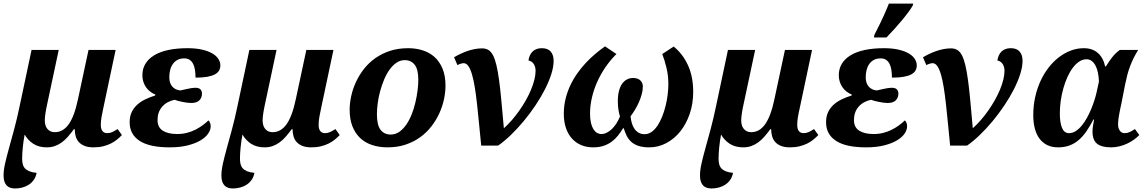

<svg xmlns="http://www.w3.org/2000/svg" viewBox="-22 -816 6427 1076"><path d="M392.1 -91.8Q375 -68.8 358.6 -50Q342.3 -31.2 324.2 -18.1Q306.2 -4.9 285.6 2.4Q265.1 9.8 240.2 9.8Q195.8 9.8 165 -10Q134.3 -29.8 116.2 -62Q112.8 -44.4 110.1 -25.9Q107.4 -7.3 105.7 10.3Q104 27.8 103 43.7Q102.1 59.6 102.1 71.8Q102.1 88.9 105.2 102.8Q108.4 116.7 117.4 127Q126.5 137.2 142.3 143.8Q158.2 150.4 183.1 152.8Q179.2 174.8 167.7 191.4Q156.2 208 139.9 218.8Q123.5 229.5 103.5 234.9Q83.5 240.2 63 240.2Q48.8 240.2 36.9 236.6Q24.9 232.9 16.4 224.4Q7.8 215.8 2.9 202.1Q-2 188.5 -2 168Q-2 138.2 6.3 101.1Q14.6 64 27.8 16.6Q41 -30.8 57.1 -90.3Q73.2 -149.9 88.9 -225.1L154.8 -536.1H307.1L240.2 -222.2Q238.8 -214.8 236.8 -205.1Q234.9 -195.3 233.2 -184.3Q231.4 -173.3 230.2 -162.4Q229 -151.4 229 -142.1Q229 -128.4 232.2 -116.2Q235.4 -104 242.4 -95Q249.5 -85.9 260 -80.6Q270.5 -75.2 285.2 -75.2Q331.5 -75.2 363.3 -119.9Q395 -164.6 415 -259.8L474.1 -536.1H626L557.1 -210.9Q550.8 -183.6 546.9 -159.9Q543 -136.2 543 -115.2Q543 -93.3 552.2 -81.5Q561.5 -69.8 578.1 -69.8Q593.8 -69.8 606.7 -75.7Q619.6 -81.5 637.2 -92.8L661.1 -59.1Q648.9 -46.4 633.8 -33.9Q618.7 -21.5 599.1 -11.7Q579.6 -2 555.7 3.9Q531.7 9.8 502 9.8Q471.2 9.8 450.9 1.2Q430.7 -7.3 418.7 -21.2Q406.7 -35.2 401.9 -53.5Q397 -71.8 397 -91.8Z M928.7 9.8Q816.4 9.8 760.5 -26.6Q704.6 -63 704.6 -130.9Q704.6 -164.1 716.3 -188.2Q728 -212.4 747.8 -230Q767.6 -247.6 793.5 -259.8Q819.3 -272 847.7 -280.8L848.6 -286.1Q832.5 -292.5 819.1 -303Q805.7 -313.5 796.1 -327.4Q786.6 -341.3 781.2 -358.2Q775.9 -375 775.9 -394Q775.9 -430.7 793 -458.7Q810.1 -486.8 842.3 -506.3Q874.5 -525.9 921.6 -535.9Q968.8 -545.9 1028.8 -545.9Q1074.7 -545.9 1109.4 -538.1Q1144 -530.3 1167 -517.1Q1189.9 -503.9 1201.4 -486.3Q1212.9 -468.8 1212.9 -449.2Q1212.9 -433.6 1205.8 -420.9Q1198.7 -408.2 1182.6 -399.4Q1166.5 -390.6 1139.9 -385.7Q1113.3 -380.9 1073.7 -380.9Q1073.7 -404.3 1070.6 -424.3Q1067.4 -444.3 1060.1 -458.5Q1052.7 -472.7 1040.8 -480.7Q1028.8 -488.8 1010.7 -488.8Q987.3 -488.8 971.4 -479.7Q955.6 -470.7 945.6 -455.8Q935.5 -440.9 931.2 -421.9Q926.8 -402.8 926.8 -382.8Q926.8 -350.6 943.1 -331.3Q959.5 -312 988.8 -309.1Q997.6 -311 1008.3 -313.5Q1019 -315.9 1030.3 -318.4Q1041.5 -320.8 1052.2 -322.5Q1063 -324.2 1071.8 -324.2Q1092.3 -324.2 1101.1 -315.4Q1109.9 -306.6 1109.9 -291Q1109.9 -268.6 1095.2 -253.7Q1080.6 -238.8 1048.8 -238.8Q1038.6 -238.8 1025.1 -240.7Q1011.7 -242.7 998.5 -245.4Q985.4 -248 973.9 -251.2Q962.4 -254.4 956.5 -256.8Q911.6 -247.1 886.2 -217.3Q860.8 -187.5 860.8 -143.1Q860.8 -102.5 890.4 -83.7Q919.9 -64.9 970.7 -64.9Q1000 -64.9 1025.6 -71.5Q1051.3 -78.1 1073 -89.1Q1094.7 -100.1 1113 -113.5Q1131.3 -127 1146 -141.1Q1150.4 -138.2 1154.5 -129.4Q1158.7 -120.6 1158.7 -107.9Q1158.7 -87.9 1144.5 -67.1Q1130.4 -46.4 1101.8 -29.3Q1073.2 -12.2 1030 -1.2Q986.8 9.8 928.7 9.8Z M1612.8 -91.8Q1595.7 -68.8 1579.3 -50Q1563 -31.2 1544.9 -18.1Q1526.9 -4.9 1506.3 2.4Q1485.8 9.8 1460.9 9.8Q1416.5 9.8 1385.7 -10Q1355 -29.8 1336.9 -62Q1333.5 -44.4 1330.8 -25.9Q1328.1 -7.3 1326.4 10.3Q1324.7 27.8 1323.7 43.7Q1322.8 59.6 1322.8 71.8Q1322.8 88.9 1325.9 102.8Q1329.1 116.7 1338.1 127Q1347.2 137.2 1363 143.8Q1378.9 150.4 1403.8 152.8Q1399.9 174.8 1388.4 191.4Q1377 208 1360.6 218.8Q1344.2 229.5 1324.2 234.9Q1304.2 240.2 1283.7 240.2Q1269.5 240.2 1257.6 236.6Q1245.6 232.9 1237.1 224.4Q1228.5 215.8 1223.6 202.1Q1218.8 188.5 1218.8 168Q1218.8 138.2 1227.1 101.1Q1235.4 64 1248.5 16.6Q1261.7 -30.8 1277.8 -90.3Q1293.9 -149.9 1309.6 -225.1L1375.5 -536.1H1527.8L1460.9 -222.2Q1459.5 -214.8 1457.5 -205.1Q1455.6 -195.3 1453.9 -184.3Q1452.1 -173.3 1450.9 -162.4Q1449.7 -151.4 1449.7 -142.1Q1449.7 -128.4 1452.9 -116.2Q1456.1 -104 1463.1 -95Q1470.2 -85.9 1480.7 -80.6Q1491.2 -75.2 1505.9 -75.2Q1552.2 -75.2 1584 -119.9Q1615.7 -164.6 1635.7 -259.8L1694.8 -536.1H1846.7L1777.8 -210.9Q1771.5 -183.6 1767.6 -159.9Q1763.7 -136.2 1763.7 -115.2Q1763.7 -93.3 1772.9 -81.5Q1782.2 -69.8 1798.8 -69.8Q1814.5 -69.8 1827.4 -75.7Q1840.3 -81.5 1857.9 -92.8L1881.8 -59.1Q1869.6 -46.4 1854.5 -33.9Q1839.4 -21.5 1819.8 -11.7Q1800.3 -2 1776.4 3.9Q1752.4 9.8 1722.7 9.8Q1691.9 9.8 1671.6 1.2Q1651.4 -7.3 1639.4 -21.2Q1627.4 -35.2 1622.6 -53.5Q1617.7 -71.8 1617.7 -91.8Z M1937.5 -200.2Q1937.5 -237.8 1946.3 -277.8Q1955.1 -317.9 1972.9 -356.4Q1990.7 -395 2017.6 -429.4Q2044.4 -463.9 2080.8 -489.7Q2117.2 -515.6 2163.3 -530.8Q2209.5 -545.9 2265.6 -545.9Q2308.6 -545.9 2346.7 -533.9Q2384.8 -522 2413.1 -496.6Q2441.4 -471.2 2458 -431.4Q2474.6 -391.6 2474.6 -335.9Q2474.6 -299.8 2466.3 -260.3Q2458 -220.7 2440.7 -182.4Q2423.3 -144 2396.7 -109.1Q2370.1 -74.2 2334 -47.9Q2297.9 -21.5 2252 -5.9Q2206.1 9.8 2149.4 9.8Q2102.5 9.8 2063.5 -3.2Q2024.4 -16.1 1996.6 -42.2Q1968.8 -68.4 1953.1 -107.9Q1937.5 -147.5 1937.5 -200.2ZM2167.5 -62Q2194.3 -62 2216.1 -77.4Q2237.8 -92.8 2255.1 -117.9Q2272.5 -143.1 2285.2 -175.3Q2297.9 -207.5 2305.9 -241.7Q2314 -275.9 2318.1 -308.8Q2322.3 -341.8 2322.3 -368.2Q2322.3 -427.2 2302 -453.1Q2281.7 -479 2246.6 -479Q2221.2 -479 2199.7 -464.4Q2178.2 -449.7 2160.9 -425.3Q2143.6 -400.9 2130.4 -369.4Q2117.2 -337.9 2108.2 -304.2Q2099.1 -270.5 2094.7 -237.1Q2090.3 -203.6 2090.3 -175.8Q2090.3 -114.7 2110.8 -88.4Q2131.3 -62 2167.5 -62Z M3080.6 -475.1Q3080.6 -441.4 3067.4 -400.1Q3054.2 -358.9 3031.5 -314.5Q3008.8 -270 2978.3 -224.6Q2947.8 -179.2 2913.3 -137.7Q2878.9 -96.2 2842 -60.5Q2805.2 -24.9 2769.5 0H2674.8Q2668.5 -62.5 2662.8 -121.1Q2657.2 -179.7 2651.6 -231Q2646 -282.2 2639.2 -324.7Q2632.3 -367.2 2623.5 -397.7Q2614.7 -428.2 2603.3 -445.1Q2591.8 -461.9 2576.7 -461.9Q2568.8 -461.9 2559.3 -458.7Q2549.8 -455.6 2541.5 -451.2L2522.5 -495.1Q2540 -505.4 2559.1 -514.4Q2578.1 -523.4 2598.1 -530.3Q2618.2 -537.1 2638.7 -541Q2659.2 -544.9 2679.7 -544.9Q2700.2 -544.9 2715.1 -535.9Q2730 -526.9 2741 -505.9Q2752 -484.9 2760 -450.9Q2768.1 -417 2774.9 -367.2Q2781.7 -317.4 2787.8 -250.5Q2793.9 -183.6 2801.8 -97.2Q2825.2 -118.2 2847.4 -143.8Q2869.6 -169.4 2889.4 -197.8Q2909.2 -226.1 2925.8 -255.6Q2942.4 -285.2 2954.3 -314Q2966.3 -342.8 2972.9 -369.9Q2979.5 -397 2979.5 -419.9Q2979.5 -440.4 2969.7 -456.5Q2960 -472.7 2939.5 -477.1Q2944.8 -510.7 2963.9 -528.3Q2982.9 -545.9 3014.6 -545.9Q3047.9 -545.9 3064.2 -527.1Q3080.6 -508.3 3080.6 -475.1Z M3616.7 9.8Q3581.1 9.8 3556.6 1.7Q3532.2 -6.3 3516.1 -20.8Q3500 -35.2 3490.2 -54.7Q3480.5 -74.2 3473.6 -97.2H3469.7Q3456.5 -75.2 3440.9 -55.7Q3425.3 -36.1 3405.3 -21.5Q3385.3 -6.8 3359.9 1.5Q3334.5 9.8 3301.8 9.8Q3265.1 9.8 3235.1 -2.9Q3205.1 -15.6 3183.3 -39.6Q3161.6 -63.5 3149.7 -98.4Q3137.7 -133.3 3137.7 -178.2Q3137.7 -222.7 3147.7 -262.9Q3157.7 -303.2 3174.8 -339.1Q3191.9 -375 3214.6 -406.7Q3237.3 -438.5 3262.9 -465.6Q3288.6 -492.7 3315.7 -515.4Q3342.8 -538.1 3368.7 -556.2L3432.6 -513.2Q3399.9 -481 3372.8 -441.9Q3345.7 -402.8 3326.2 -359.9Q3306.6 -316.9 3295.7 -271Q3284.7 -225.1 3284.7 -179.2Q3284.7 -148.9 3289.8 -127.4Q3294.9 -106 3303.7 -92Q3312.5 -78.1 3323.7 -71.5Q3335 -64.9 3347.7 -64.9Q3363.8 -64.9 3379.2 -72.8Q3394.5 -80.6 3408.2 -94Q3421.9 -107.4 3433.3 -125.5Q3444.8 -143.6 3452.6 -164.1Q3448.7 -173.8 3444.6 -196.3Q3440.4 -218.8 3440.4 -249Q3440.4 -281.7 3446.8 -306.2Q3453.1 -330.6 3464.6 -346.7Q3476.1 -362.8 3491.7 -370.8Q3507.3 -378.9 3525.9 -378.9Q3536.1 -378.9 3545.9 -376.5Q3555.7 -374 3563.2 -368.2Q3570.8 -362.3 3575.7 -353.3Q3580.6 -344.2 3580.6 -331.1Q3580.6 -310.1 3574.2 -287.1Q3567.9 -264.2 3558.1 -242.2Q3548.3 -220.2 3535.9 -200Q3523.4 -179.7 3511.7 -164.1Q3513.7 -143.6 3519 -125.5Q3524.4 -107.4 3533.9 -93.8Q3543.5 -80.1 3557.4 -72Q3571.3 -64 3590.8 -64Q3611.8 -64 3629.9 -76.9Q3647.9 -89.8 3662.6 -111.6Q3677.2 -133.3 3688.7 -162.1Q3700.2 -190.9 3708 -222.2Q3715.8 -253.4 3719.7 -285.2Q3723.6 -316.9 3723.6 -345.2Q3723.6 -391.1 3713.4 -434.6Q3703.1 -478 3689.5 -513.2L3753.4 -555.2Q3804.7 -513.7 3833.7 -450Q3862.8 -386.2 3862.8 -300.8Q3862.8 -234.9 3843.3 -178Q3823.7 -121.1 3790.3 -79.3Q3756.8 -37.6 3711.9 -13.9Q3667 9.8 3616.7 9.8Z M4294.9 -91.8Q4277.8 -68.8 4261.5 -50Q4245.1 -31.2 4227.1 -18.1Q4209 -4.9 4188.5 2.4Q4168 9.8 4143.1 9.8Q4098.6 9.8 4067.9 -10Q4037.1 -29.8 4019 -62Q4015.6 -44.4 4012.9 -25.9Q4010.3 -7.3 4008.5 10.3Q4006.8 27.8 4005.9 43.7Q4004.9 59.6 4004.9 71.8Q4004.9 88.9 4008.1 102.8Q4011.2 116.7 4020.3 127Q4029.3 137.2 4045.2 143.8Q4061 150.4 4085.9 152.8Q4082 174.8 4070.6 191.4Q4059.1 208 4042.7 218.8Q4026.4 229.5 4006.3 234.9Q3986.3 240.2 3965.8 240.2Q3951.7 240.2 3939.7 236.6Q3927.7 232.9 3919.2 224.4Q3910.6 215.8 3905.8 202.1Q3900.9 188.5 3900.9 168Q3900.9 138.2 3909.2 101.1Q3917.5 64 3930.7 16.6Q3943.8 -30.8 3960 -90.3Q3976.1 -149.9 3991.7 -225.1L4057.6 -536.1H4210L4143.1 -222.2Q4141.6 -214.8 4139.6 -205.1Q4137.7 -195.3 4136 -184.3Q4134.3 -173.3 4133.1 -162.4Q4131.8 -151.4 4131.8 -142.1Q4131.8 -128.4 4135 -116.2Q4138.2 -104 4145.3 -95Q4152.3 -85.9 4162.8 -80.6Q4173.3 -75.2 4188 -75.2Q4234.4 -75.2 4266.1 -119.9Q4297.9 -164.6 4317.9 -259.8L4377 -536.1H4528.8L4460 -210.9Q4453.6 -183.6 4449.7 -159.9Q4445.8 -136.2 4445.8 -115.2Q4445.8 -93.3 4455.1 -81.5Q4464.4 -69.8 4481 -69.8Q4496.6 -69.8 4509.5 -75.7Q4522.5 -81.5 4540 -92.8L4564 -59.1Q4551.8 -46.4 4536.6 -33.9Q4521.5 -21.5 4502 -11.7Q4482.4 -2 4458.5 3.9Q4434.6 9.8 4404.8 9.8Q4374 9.8 4353.8 1.2Q4333.5 -7.3 4321.5 -21.2Q4309.6 -35.2 4304.7 -53.5Q4299.8 -71.8 4299.8 -91.8Z M4831.5 9.8Q4719.2 9.8 4663.3 -26.6Q4607.4 -63 4607.4 -130.9Q4607.4 -164.1 4619.1 -188.2Q4630.9 -212.4 4650.6 -230Q4670.4 -247.6 4696.3 -259.8Q4722.2 -272 4750.5 -280.8L4751.5 -286.1Q4735.4 -292.5 4721.9 -303Q4708.5 -313.5 4699 -327.4Q4689.5 -341.3 4684.1 -358.2Q4678.7 -375 4678.7 -394Q4678.7 -430.7 4695.8 -458.7Q4712.9 -486.8 4745.1 -506.3Q4777.3 -525.9 4824.5 -535.9Q4871.6 -545.9 4931.6 -545.9Q4977.5 -545.9 5012.2 -538.1Q5046.9 -530.3 5069.8 -517.1Q5092.8 -503.9 5104.2 -486.3Q5115.7 -468.8 5115.7 -449.2Q5115.7 -433.6 5108.6 -420.9Q5101.6 -408.2 5085.4 -399.4Q5069.3 -390.6 5042.7 -385.7Q5016.1 -380.9 4976.6 -380.9Q4976.6 -404.3 4973.4 -424.3Q4970.2 -444.3 4962.9 -458.5Q4955.6 -472.7 4943.6 -480.7Q4931.6 -488.8 4913.6 -488.8Q4890.1 -488.8 4874.3 -479.7Q4858.4 -470.7 4848.4 -455.8Q4838.4 -440.9 4834 -421.9Q4829.6 -402.8 4829.6 -382.8Q4829.6 -350.6 4845.9 -331.3Q4862.3 -312 4891.6 -309.1Q4900.4 -311 4911.1 -313.5Q4921.9 -315.9 4933.1 -318.4Q4944.3 -320.8 4955.1 -322.5Q4965.8 -324.2 4974.6 -324.2Q4995.1 -324.2 5003.9 -315.4Q5012.7 -306.6 5012.7 -291Q5012.7 -268.6 4998 -253.7Q4983.4 -238.8 4951.7 -238.8Q4941.4 -238.8 4928 -240.7Q4914.6 -242.7 4901.4 -245.4Q4888.2 -248 4876.7 -251.2Q4865.2 -254.4 4859.4 -256.8Q4814.5 -247.1 4789.1 -217.3Q4763.7 -187.5 4763.7 -143.1Q4763.7 -102.5 4793.2 -83.7Q4822.8 -64.9 4873.5 -64.9Q4902.8 -64.9 4928.5 -71.5Q4954.1 -78.1 4975.8 -89.1Q4997.6 -100.1 5015.9 -113.5Q5034.2 -127 5048.8 -141.1Q5053.2 -138.2 5057.4 -129.4Q5061.5 -120.6 5061.5 -107.9Q5061.5 -87.9 5047.4 -67.1Q5033.2 -46.4 5004.6 -29.3Q4976.1 -12.2 4932.9 -1.2Q4889.6 9.8 4831.5 9.8ZM4878.4 -621.1Q4914.1 -690.4 4931.9 -730.5Q4949.7 -770.5 4959.5 -795.9H5095.7L5092.8 -784.2Q5074.2 -752.4 5034.4 -704.3Q4994.6 -656.2 4945.8 -606H4875.5Z M5708.5 -475.1Q5708.5 -441.4 5695.3 -400.1Q5682.1 -358.9 5659.4 -314.5Q5636.7 -270 5606.2 -224.6Q5575.7 -179.2 5541.3 -137.7Q5506.8 -96.2 5470 -60.5Q5433.1 -24.9 5397.5 0H5302.7Q5296.4 -62.5 5290.8 -121.1Q5285.2 -179.7 5279.5 -231Q5273.9 -282.2 5267.1 -324.7Q5260.3 -367.2 5251.5 -397.7Q5242.7 -428.2 5231.2 -445.1Q5219.7 -461.9 5204.6 -461.9Q5196.8 -461.9 5187.3 -458.7Q5177.7 -455.6 5169.4 -451.2L5150.4 -495.1Q5168 -505.4 5187 -514.4Q5206.1 -523.4 5226.1 -530.3Q5246.1 -537.1 5266.6 -541Q5287.1 -544.9 5307.6 -544.9Q5328.1 -544.9 5343 -535.9Q5357.9 -526.9 5368.9 -505.9Q5379.9 -484.9 5387.9 -450.9Q5396 -417 5402.8 -367.2Q5409.7 -317.4 5415.8 -250.5Q5421.9 -183.6 5429.7 -97.2Q5453.1 -118.2 5475.3 -143.8Q5497.6 -169.4 5517.3 -197.8Q5537.1 -226.1 5553.7 -255.6Q5570.3 -285.2 5582.3 -314Q5594.2 -342.8 5600.8 -369.9Q5607.4 -397 5607.4 -419.9Q5607.4 -440.4 5597.7 -456.5Q5587.9 -472.7 5567.4 -477.1Q5572.8 -510.7 5591.8 -528.3Q5610.8 -545.9 5642.6 -545.9Q5675.8 -545.9 5692.1 -527.1Q5708.5 -508.3 5708.5 -475.1Z M6100.6 -79.1Q6100.6 -95.7 6103.8 -113.8Q6106.9 -131.8 6109.4 -146H6105.5Q6086.9 -109.9 6067.1 -81.1Q6047.4 -52.2 6024.2 -32Q6001 -11.7 5972.4 -1Q5943.8 9.8 5907.7 9.8Q5872.1 9.8 5845.9 -3.4Q5819.8 -16.6 5802.5 -40.5Q5785.2 -64.5 5776.9 -97.7Q5768.6 -130.9 5768.6 -170.9Q5768.6 -223.1 5779.1 -271Q5789.6 -318.8 5808.6 -360.6Q5827.6 -402.3 5854 -436.5Q5880.4 -470.7 5911.9 -494.9Q5943.4 -519 5978.8 -532.5Q6014.2 -545.9 6051.8 -545.9Q6100.6 -545.9 6131.1 -518.6Q6161.6 -491.2 6171.4 -443.8H6175.8Q6191.4 -469.7 6209.7 -493.7Q6228 -517.6 6253.4 -536.1H6356.4Q6341.8 -512.2 6330.8 -490Q6319.8 -467.8 6311.3 -445.1Q6302.7 -422.4 6296.1 -397.9Q6289.6 -373.5 6283.7 -344.2L6262.7 -236.8Q6259.8 -224.1 6256.6 -208.7Q6253.4 -193.4 6250.5 -177.7Q6247.6 -162.1 6245.6 -147Q6243.7 -131.8 6243.7 -120.1Q6243.7 -98.1 6253.4 -84Q6263.2 -69.8 6279.8 -69.8Q6295.4 -69.8 6308.3 -75.7Q6321.3 -81.5 6338.4 -92.8L6362.8 -59.1Q6350.6 -46.4 6333.5 -33.9Q6316.4 -21.5 6295.9 -11.7Q6275.4 -2 6252.2 3.9Q6229 9.8 6204.6 9.8Q6151.4 9.8 6126 -10.7Q6100.6 -31.2 6100.6 -79.1ZM5968.8 -69.8Q5988.8 -69.8 6006.8 -81.5Q6024.9 -93.3 6040.5 -112.3Q6056.2 -131.3 6069.6 -155.8Q6083 -180.2 6093.3 -205.1Q6103.5 -230 6111.1 -253.7Q6118.7 -277.3 6122.6 -294.9L6136.7 -358.9Q6135.7 -386.2 6130.9 -409.2Q6126 -432.1 6117.2 -448.7Q6108.4 -465.3 6095.7 -474.6Q6083 -483.9 6067.4 -483.9Q6045.9 -483.9 6026.4 -471.2Q6006.8 -458.5 5990.2 -436.3Q5973.6 -414.1 5960.2 -384.5Q5946.8 -355 5937.3 -321.3Q5927.7 -287.6 5922.6 -251.7Q5917.5 -215.8 5917.5 -181.2Q5917.5 -127.9 5929.9 -98.9Q5942.4 -69.8 5968.8 -69.8Z"/></svg>

Font: Droid Serif
Style: Bold Italic
Weight: 700
Italic angle: -12°
Designer: Monotype Design team
Foundry: Monotype Imaging Inc.
Version: Version 1.03